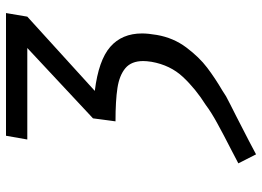

<svg xmlns="http://www.w3.org/2000/svg" viewBox="-137 -628 874 640"><g transform="rotate(-90 300.0 -308.0)"><path d="M118.5 27Q171.5 0 209.2 -20.8Q247 -41.5 270 -59Q324 -93 363.5 -135.2Q403 -177.5 414 -240Q416.5 -256.5 416.5 -267.5Q416.5 -307 392.8 -327Q369 -347 326.8 -353.5Q284.5 -360 215.5 -360L225.5 -435L460 -654H155L167.5 -725H576.5L564.5 -654L317 -429Q419 -416.5 463.8 -377.5Q508.5 -338.5 508.5 -271.5Q508.5 -251 503.5 -222Q494 -167 461.8 -124Q429.5 -81 394.5 -54.5Q359.5 -28 318.5 -4L299 8.5Q287 15 270.2 23.5Q253.5 32 233.5 42Q128 96 105.5 108.5L75.5 49.5Z"/></g></svg>

Font: JuliaMono
Style: Italic
Weight: 400
Italic angle: -9°
Monospace: yes
Designer: cormullion
Foundry: corm
Version: Version 0.057; ttfautohint (v1.8.4)